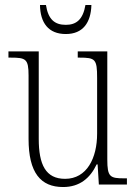

<svg xmlns="http://www.w3.org/2000/svg" viewBox="-20 -743 550 773"><path d="M245 -606C314 -606 346 -652 348 -723H324C314 -664 287 -643 245 -643C200 -643 174 -665 165 -723H141C142 -651 175 -606 245 -606ZM234 10C301 10 343 -26 369 -81H373L378 0H491V-25H481C423 -25 412 -30 412 -101V-536H293V-511H300C364 -511 371 -505 371 -429V-205C371 -107 330 -23 242 -23C164 -23 136 -80 136 -184V-536H14V-511H23C84 -511 95 -506 95 -439V-184C95 -47 144 10 234 10Z"/></svg>

Font: Noto Serif Thai Condensed ExtraLight
Style: Regular
Weight: 200
Width: 3
Designer: Monotype Design Team
Foundry: Monotype Imaging Inc.
Version: Version 2.002